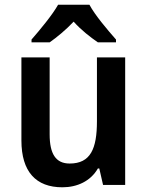

<svg xmlns="http://www.w3.org/2000/svg" viewBox="-20 -786 626 816"><path d="M360 -766H227C203 -723 149 -658 114 -618V-606H191C221 -627 259 -658 293 -694C325 -658 364 -628 396 -606H473V-618C437 -659 384 -721 360 -766ZM512 -542H392V-271C392 -154 365 -91 276 -91C217 -91 191 -132 191 -215V-542H71V-189C71 -56 133 10 245 10C308 10 365 -16 396 -70H402L418 0H512Z"/></svg>

Font: Noto Sans Gurmukhi SemiCondensed SemiBold
Style: Regular
Weight: 600
Width: 4
Designer: Jelle Bosma - Monotype Design Team
Foundry: Monotype Imaging Inc.
Version: Version 2.004